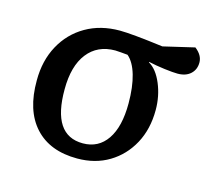

<svg xmlns="http://www.w3.org/2000/svg" viewBox="-83 -642 880 763"><g transform="rotate(15 357.0 -260.0)"><path d="M292 14Q179 14 117.5 -53.5Q56 -121 57 -245Q57 -326 91 -388.5Q125 -451 185.5 -486Q246 -521 325 -521Q373 -521 504 -504L632 -534Q663 -510 663 -480Q663 -451 643.5 -433Q624 -415 590 -415Q572 -415 536 -419.5Q500 -424 469 -431V-429Q502 -410 523 -360Q544 -310 544 -253Q544 -174 511.5 -114Q479 -54 422.5 -20Q366 14 292 14ZM298 -50Q362 -50 397.5 -102Q433 -154 433 -250Q433 -318 419 -366Q405 -414 379 -436Q366 -437 351.5 -438.5Q337 -440 328 -440Q255 -440 214 -387.5Q173 -335 173 -239Q172 -50 298 -50Z"/></g></svg>

Font: Literata 7pt Medium
Style: Italic
Weight: 500
Italic angle: -2°
Designer: Latin by Veronika Burian and Jose Scaglione. Greek by Irene Vlachou. Cyrillic by Vera Evstafieva
Foundry: TypeTogether
Version: Version 3.002